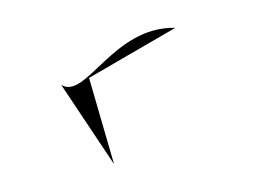

<svg xmlns="http://www.w3.org/2000/svg" viewBox="-20 -328 185 138"><path d="M24 -267 62 -210 44 -272 106 -308C61 -309 42 -256 24 -267Z"/></svg>

Font: bitstorm
Style: sucn
Weight: 400
Version: Version 0.2